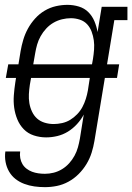

<svg xmlns="http://www.w3.org/2000/svg" viewBox="-20 -558 545 791"><path d="M165 213Q143 213 121.5 210Q100 207 80 199.5Q60 192 44 179.5Q28 167 17.5 149Q7 131 3 109.5Q-1 88 2 66H63Q61 80 63.5 93.5Q66 107 72.5 118Q79 129 89.5 137Q100 145 112 149.5Q124 154 137.5 156Q151 158 165 158Q183 158 201 153.5Q219 149 235.5 139Q252 129 265 114.5Q278 100 287 83.5Q296 67 301 49Q306 31 309 14L325 -86Q314 -65 297 -46.5Q280 -28 259.5 -15.5Q239 -3 216 2.5Q193 8 170 8Q144 8 119.5 0Q95 -8 78 -25.5Q61 -43 51.5 -66Q42 -89 38.5 -114Q35 -139 37 -165.5Q39 -192 43 -218L46 -237H4L14 -293H56L65 -348Q69 -371 76 -394.5Q83 -418 95 -440Q107 -462 124.5 -481.5Q142 -501 164 -514Q186 -527 210 -532.5Q234 -538 258 -538Q282 -538 305 -531Q328 -524 344 -508Q360 -492 369 -470.5Q378 -449 382 -426L399 -530H505V-475H451L421 -293H471L462 -237H412L369 23Q365 47 357.5 71Q350 95 336.5 117.5Q323 140 304 159Q285 178 262 190.5Q239 203 214.5 208Q190 213 165 213ZM117 -293H359L363 -315Q366 -334 367.5 -353.5Q369 -373 366.5 -391.5Q364 -410 357.5 -427.5Q351 -445 339 -458Q327 -471 309 -477Q291 -483 272 -483Q254 -483 235.5 -478.5Q217 -474 200.5 -464.5Q184 -455 170.5 -440.5Q157 -426 147.5 -409Q138 -392 133 -374.5Q128 -357 125 -339ZM201 -47Q218 -47 236 -51Q254 -55 269.5 -64.5Q285 -74 298 -87.5Q311 -101 319.5 -117Q328 -133 333.5 -150.5Q339 -168 342 -185L350 -237H108L103 -209Q100 -189 99 -170Q98 -151 101 -133Q104 -115 112 -98Q120 -81 133 -69.5Q146 -58 164 -52.5Q182 -47 201 -47Z"/></svg>

Font: Iosevka Curly Slab LtObl
Style: Regular
Weight: 300
Italic angle: -9°
Monospace: yes
Designer: Belleve Invis
Foundry: Belleve Invis
Version: Version 11.0.0; ttfautohint (v1.8.3)